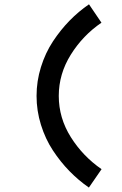

<svg xmlns="http://www.w3.org/2000/svg" viewBox="-20 -785 565 887"><path d="M449.2 -3.4 390.6 81.5Q342.8 48.3 301 5.6Q259.3 -37.1 224.4 -90.1Q189.5 -143.1 169.2 -208.3Q148.9 -273.4 148.9 -341.8Q148.9 -410.2 169.2 -475.3Q189.5 -540.5 224.6 -593.8Q259.8 -647 301.5 -689.7Q343.3 -732.4 391.1 -765.1L448.7 -680.2Q362.8 -621.6 307.1 -532.5Q251.5 -443.4 251.5 -341.8Q251.5 -240.2 307.1 -151.6Q362.8 -63 449.2 -3.4Z"/></svg>

Font: Anka/Coder Condensed
Style: Bold
Weight: 700
Width: 4
Monospace: yes
Version: Version 001.100